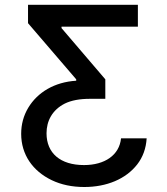

<svg xmlns="http://www.w3.org/2000/svg" viewBox="-20 -565 674 777"><path d="M469.8 -5.3C463.1 62.9 403.8 103 320 103C224.4 103 168.3 55 168.3 -25.6C168.3 -75.3 191.1 -120 242.5 -146C268.5 -158.7 302.2 -165.1 343.8 -165.1H406.2V-244L229 -451.3V-457H538V-545.5H93.4V-471.2L288.4 -244V-238.3C200.6 -233 131.7 -191.4 94.1 -128.6C75.3 -96.9 65.7 -62.1 65.7 -23.4C65.7 60.4 112.2 127.1 189.3 164.1C227.6 182.5 271.7 191.8 321 191.8C411.9 191.8 489.3 159.4 535.2 100.5C558.2 71 571 35.5 573.5 -5.3Z"/></svg>

Font: Inter 465
Style: Regular
Weight: 400
Designer: Rasmus Andersson
Foundry: rsms
Version: Version 3.019;Glyphs 3.1.2 (3151)